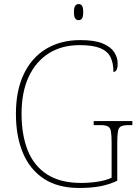

<svg xmlns="http://www.w3.org/2000/svg" viewBox="-20 -923 684 953"><path d="M373 10Q267 10 197.5 -36Q128 -82 93.5 -164.5Q59 -247 59 -358Q59 -473 98 -555Q137 -637 209 -680.5Q281 -724 379 -724Q449 -724 489 -707.5Q529 -691 546.5 -664.5Q564 -638 564 -608Q564 -586 558.5 -576Q553 -566 543 -566Q543 -610 528.5 -639.5Q514 -669 477.5 -684Q441 -699 375 -699Q287 -699 222.5 -658.5Q158 -618 122.5 -542Q87 -466 87 -358Q87 -254 117.5 -177Q148 -100 213.5 -57.5Q279 -15 383 -15Q425 -15 466.5 -21.5Q508 -28 534 -41V-214Q534 -253 530.5 -271.5Q527 -290 515 -296Q503 -302 478 -302H445V-322H637V-302H618Q593 -302 581 -296Q569 -290 565.5 -271.5Q562 -253 562 -214V-26Q522 -7 477.5 1.5Q433 10 373 10ZM370 -823Q360 -823 353.5 -831Q347 -839 347 -863Q347 -886 353.5 -894.5Q360 -903 370 -903Q381 -903 387 -894.5Q393 -886 393 -863Q393 -839 387 -831Q381 -823 370 -823Z"/></svg>

Font: Noto Serif Tibetan Thin
Style: Regular
Weight: 250
Version: Version 2.103